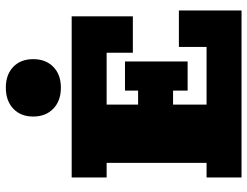

<svg xmlns="http://www.w3.org/2000/svg" viewBox="-115 -734 849 659"><g transform="rotate(-90 309.5 -404.5)"><path d="M30 0V-120H80V-463H30V-583H583V-373H458V-463H280V-355H328V-400H428V-185H328V-235H280V-120H478V-215H603V0ZM338 -620Q293 -620 266 -646Q239 -672 239 -715Q239 -758 266 -783.5Q293 -809 338 -809Q383 -809 409.5 -783.5Q436 -758 436 -715Q436 -672 409.5 -646Q383 -620 338 -620Z"/></g></svg>

Font: Rokkitt Black
Style: Regular
Weight: 900
Designer: Vernon Adams
Foundry: Vernon Adams
Version: Version 3.103